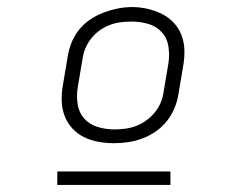

<svg xmlns="http://www.w3.org/2000/svg" viewBox="-20 -722 640 543"><path d="M302 -317Q280 -317 258 -321Q236 -325 217 -334.5Q198 -344 184 -359.5Q170 -375 162.5 -395Q155 -415 154.5 -437.5Q154 -460 158 -482L171 -559Q174 -580 181.5 -599.5Q189 -619 202.5 -636.5Q216 -654 234.5 -666.5Q253 -679 273 -686.5Q293 -694 313 -698Q333 -702 354 -702Q376 -702 397.5 -697Q419 -692 438 -682.5Q457 -673 471.5 -657.5Q486 -642 493.5 -622Q501 -602 501.5 -579.5Q502 -557 498 -535L485 -458Q482 -437 474 -417.5Q466 -398 453 -381Q440 -364 421.5 -351Q403 -338 383 -330.5Q363 -323 342.5 -320Q322 -317 302 -317ZM303 -356Q318 -356 334 -358Q350 -360 365.5 -366Q381 -372 394.5 -382Q408 -392 418.5 -405Q429 -418 435 -433Q441 -448 443 -464L456 -541Q460 -565 456.5 -589.5Q453 -614 437.5 -631Q422 -648 399 -654.5Q376 -661 352 -661Q336 -661 320.5 -659Q305 -657 289.5 -651Q274 -645 260.5 -635Q247 -625 237 -612Q227 -599 221 -584Q215 -569 213 -553L200 -476Q196 -452 199.5 -428Q203 -404 218 -387Q233 -370 256 -363Q279 -356 303 -356ZM142 -199V-237H462V-199Z"/></svg>

Font: Iosevka Curly XLtEx
Style: Italic
Weight: 200
Width: 7
Italic angle: -9°
Monospace: yes
Designer: Belleve Invis
Foundry: Belleve Invis
Version: Version 11.1.0; ttfautohint (v1.8.3)